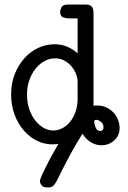

<svg xmlns="http://www.w3.org/2000/svg" viewBox="-20 -631 565 846"><path d="M29 -215Q29 -264 45 -304.5Q61 -345 87.5 -374.5Q114 -404 148.5 -420Q183 -436 220 -436Q251 -436 276.5 -425Q302 -414 322 -396V-550H282Q272 -550 258.5 -554.5Q245 -559 245 -580Q245 -587 251 -599Q257 -611 280 -611H357Q371 -611 378 -607Q385 -603 388 -596.5Q391 -590 391.5 -583Q392 -576 392 -570V-165Q397 -166 401 -166Q405 -166 409 -166Q431 -166 449 -157.5Q467 -149 480 -135Q493 -121 500 -103Q507 -85 507 -67Q507 -33 483 -12Q459 9 427 9Q402 9 380 -4.5Q358 -18 344 -41H343Q311 10 291 47Q271 84 258 110Q245 136 237 152.5Q229 169 222.5 178.5Q216 188 209.5 191.5Q203 195 192 195Q169 195 162.5 185Q156 175 156 167Q156 159 168.5 132.5Q181 106 196 77Q214 44 237 3Q230 4 223.5 4.5Q217 5 210 5Q175 5 142.5 -11Q110 -27 84.5 -56.5Q59 -86 44 -126.5Q29 -167 29 -215ZM99 -215Q99 -179 109 -150Q119 -121 135.5 -100Q152 -79 172.5 -67.5Q193 -56 215 -56Q235 -56 254.5 -66Q274 -76 289 -94.5Q304 -113 313 -139Q322 -165 322 -197V-272Q322 -287 315 -305Q308 -323 295.5 -338Q283 -353 264.5 -363.5Q246 -374 223 -374Q198 -374 175.5 -361.5Q153 -349 136 -327.5Q119 -306 109 -277Q99 -248 99 -215ZM395 -94Q396 -83 401.5 -68.5Q407 -54 422 -54Q436 -54 436 -70Q436 -85 425 -94Q414 -103 404 -103Q398 -103 396.5 -100Q395 -97 395 -94Z"/></svg>

Font: CMU Typewriter Custom
Style: Regular
Weight: 500
Monospace: yes
Version: Version 0.7.0